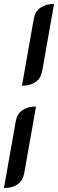

<svg xmlns="http://www.w3.org/2000/svg" viewBox="-22 -797 293 970"><path d="M149 -704Q156 -740 183 -758.5Q210 -777 251 -777L191 -437Q184 -401 157.5 -382.5Q131 -364 89 -364ZM58 -187Q65 -223 92 -241Q119 -259 160 -259L100 80Q93 116 66.5 134.5Q40 153 -2 153Z"/></svg>

Font: K2D
Style: Italic
Weight: 400
Italic angle: -10°
Designer: Katatrad Aksorn Co.,Ltd.
Foundry: Cadson Demak Co.,Ltd.
Version: Version 1.000; ttfautohint (v1.6)